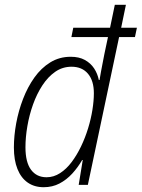

<svg xmlns="http://www.w3.org/2000/svg" viewBox="-20 -780 598 810"><path d="M164.1 9.8Q125 9.8 96.9 -9.8Q68.8 -29.3 53.7 -66.9Q38.6 -104.5 38.6 -157.7Q38.6 -206.5 48.3 -259.8Q58.1 -313 77.4 -363Q96.7 -413.1 125.2 -453.1Q153.8 -493.2 192.1 -516.8Q230.5 -540.5 278.3 -540.5Q313.5 -540.5 337.9 -527.1Q362.3 -513.7 377 -491.5Q391.6 -469.2 397 -442.4H399.9Q402.8 -460 406.2 -478.5Q409.7 -497.1 413.3 -515.6Q417 -534.2 420.4 -552.2L435.5 -623.5H281.2L289.1 -663.1H444.3L464.4 -759.8H511.2L491.2 -663.1H557.6L549.3 -623.5H482.4L350.6 0H312L329.1 -105H326.7Q308.6 -73.7 284.7 -47.6Q260.7 -21.5 231 -5.9Q201.2 9.8 164.1 9.8ZM176.3 -32.2Q206.5 -32.2 233.4 -49.6Q260.3 -66.9 282.2 -96.2Q304.2 -125.5 321.8 -162.1Q339.4 -198.7 351.6 -238.5Q363.8 -278.3 369.9 -316.7Q376 -355 376 -386.7Q376 -439.5 351.1 -469Q326.2 -498.5 281.7 -498.5Q243.7 -498.5 212.9 -477.1Q182.1 -455.6 158.7 -419.7Q135.3 -383.8 119.4 -339.4Q103.5 -294.9 95.5 -248Q87.4 -201.2 87.4 -158.7Q87.4 -95.7 110.8 -64Q134.3 -32.2 176.3 -32.2Z"/></svg>

Font: Open Sans SemiCondensed Light
Style: Italic
Weight: 300
Width: 4
Italic angle: -12°
Designer: Monotype Design Team
Foundry: Monotype Imaging Inc.
Version: Version 3.000